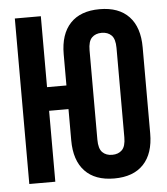

<svg xmlns="http://www.w3.org/2000/svg" viewBox="-52 -754 702 809"><g transform="rotate(-5 299.5 -350.0)"><path d="M232 -300H150V0H40V-700H150V-400H232V-532Q232 -617 275 -662.5Q318 -708 399 -708Q480 -708 523 -662.5Q566 -617 566 -532V-168Q566 -83 523 -37.5Q480 8 399 8Q318 8 275 -37.5Q232 -83 232 -168ZM342 -161Q342 -123 357.5 -107.5Q373 -92 399 -92Q425 -92 440.5 -107.5Q456 -123 456 -161V-539Q456 -577 440.5 -592.5Q425 -608 399 -608Q373 -608 357.5 -592.5Q342 -577 342 -539Z"/></g></svg>

Font: Bebas Neue Bold
Style: Regular
Weight: 700
Designer: Ryoichi Tsunekawa & LGV (GE)
Foundry: Free Software Foundation, Inc.
Version: Version 1.003 August 13, 2016